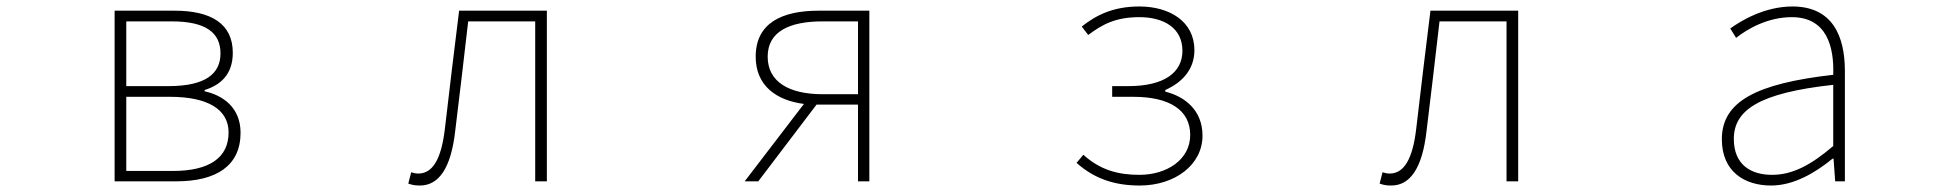

<svg xmlns="http://www.w3.org/2000/svg" viewBox="-20 -560 6040 593"><path d="M334 0H525C648 0 723 -48 723 -150C723 -229 667 -266 612 -278V-282C660 -297 699 -329 699 -397C699 -486 633 -527 519 -527H334ZM370 -294V-494H510C616 -494 661 -459 661 -395C661 -333 616 -294 500 -294ZM370 -32V-261H505C622 -261 686 -222 686 -151C686 -73 627 -32 514 -32Z M1277 13C1335 13 1373 -40 1386 -156C1400 -270 1413 -381 1426 -494H1633V0H1669V-527H1398C1383 -405 1368 -284 1354 -162C1343 -68 1316 -24 1272 -24C1263 -24 1257 -26 1250 -28L1241 7C1252 11 1261 13 1277 13Z M2521 -269C2417 -269 2351 -307 2351 -385C2351 -462 2417 -494 2521 -494H2630V-269ZM2280 0H2322L2502 -237H2630V0H2665V-527H2509C2395 -527 2314 -489 2314 -385C2314 -295 2378 -250 2463 -239Z M3500 13C3609 13 3694 -51 3694 -141C3694 -220 3639 -262 3579 -277V-282C3633 -306 3669 -347 3669 -405C3669 -494 3592 -540 3499 -540C3418 -540 3365 -513 3321 -478L3341 -452C3385 -485 3426 -507 3499 -507C3574 -507 3632 -474 3632 -403C3632 -337 3577 -294 3465 -294H3415V-261H3480C3591 -261 3656 -221 3656 -143C3656 -67 3584 -20 3499 -20C3433 -20 3378 -35 3326 -82L3305 -57C3362 -6 3426 13 3500 13Z M4277 13C4335 13 4373 -40 4386 -156C4400 -270 4413 -381 4426 -494H4633V0H4669V-527H4398C4383 -405 4368 -284 4354 -162C4343 -68 4316 -24 4272 -24C4263 -24 4257 -26 4250 -28L4241 7C4252 11 4261 13 4277 13Z M5450 13C5520 13 5586 -26 5640 -70H5643L5648 0H5678V-341C5678 -448 5640 -540 5516 -540C5430 -540 5357 -496 5324 -472L5342 -443C5376 -470 5439 -507 5514 -507C5623 -507 5645 -414 5642 -329C5405 -302 5298 -247 5298 -130C5298 -30 5368 13 5450 13ZM5453 -20C5389 -20 5335 -50 5335 -131C5335 -220 5413 -273 5642 -298V-109C5573 -50 5516 -20 5453 -20Z"/></svg>

Font: Harano Aji Gothic TW ExtraLight
Style: Regular
Weight: 250
Foundry: Masamichi Hosoda
Version: HaranoAjiGothicTW-ExtraLight version 20230610;ttx 4.39.4